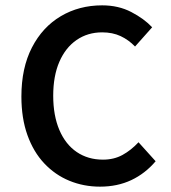

<svg xmlns="http://www.w3.org/2000/svg" viewBox="-20 -686 640 718"><path d="M354 12Q293 12 239.5 -10Q186 -32 145.5 -75Q105 -118 82.5 -181Q60 -244 60 -325Q60 -432 99.5 -508.5Q139 -585 207.5 -625.5Q276 -666 362 -666Q423 -666 471 -641Q519 -616 549 -584L485 -512Q461 -537 431 -551Q401 -565 362 -565Q308 -565 266.5 -536.5Q225 -508 202 -455Q179 -402 179 -328Q179 -254 202 -200Q225 -146 267 -117.5Q309 -89 365 -89Q406 -89 438 -106.5Q470 -124 498 -154L562 -83Q523 -37 471 -12.5Q419 12 354 12Z"/></svg>

Font: Source Code Pro ExtraLight SemiBold
Style: Regular
Weight: 600
Monospace: yes
Version: Version 1.018;hotconv 1.0.116;makeotfexe 2.5.65601